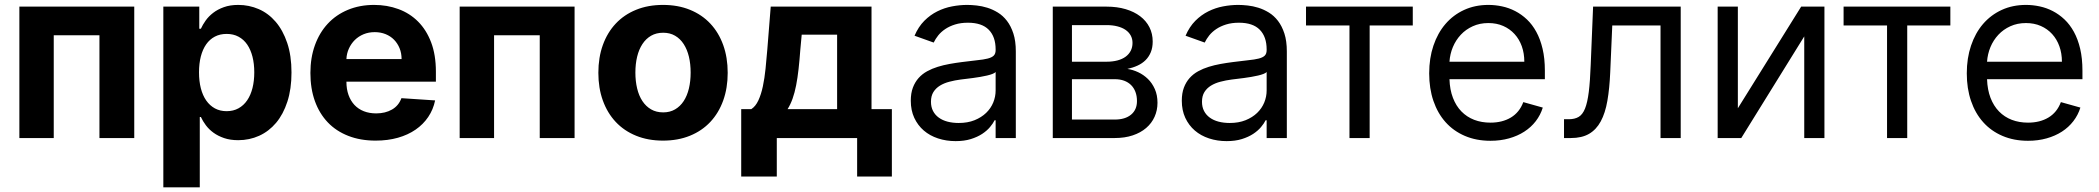

<svg xmlns="http://www.w3.org/2000/svg" viewBox="-20 -573 8715 797"><path d="M60.4 -545.5H537.3V0H392.8V-426.5H203.1V0H60.4Z M658 -545.5H807.2V-453.8H813.9Q821.4 -470.5 833.8 -487.9Q846.2 -505.3 864.9 -519.7Q883.5 -534.1 909.3 -543.3Q935 -552.6 969.1 -552.6Q1013.8 -552.6 1054 -535.2Q1094.1 -517.8 1124.3 -482.6Q1154.5 -447.4 1172.2 -394.9Q1190 -342.3 1190 -272Q1190 -203.5 1172.9 -151.1Q1155.9 -98.7 1126.1 -63.2Q1096.2 -27.7 1055.8 -9.4Q1015.3 8.9 968.8 8.9Q935.7 8.9 910.3 0.2Q884.9 -8.5 866.1 -22.2Q847.3 -35.9 834.5 -53.1Q821.7 -70.3 813.9 -87.4H809.3V204.5H658ZM806.1 -272.7Q806.1 -236.2 813.7 -206.5Q821.4 -176.8 836.1 -155.7Q850.9 -134.6 872.2 -123Q893.5 -111.5 920.8 -111.5Q948.5 -111.5 970 -123.4Q991.5 -135.3 1006 -156.6Q1020.6 -177.9 1028.1 -207.6Q1035.5 -237.2 1035.5 -272.7Q1035.5 -308.2 1028.1 -337.5Q1020.6 -366.8 1006.2 -388Q991.8 -409.1 970.3 -420.6Q948.9 -432.2 920.8 -432.2Q893.1 -432.2 871.8 -421Q850.5 -409.8 835.9 -389Q821.4 -368.3 813.7 -338.8Q806.1 -309.3 806.1 -272.7Z M1539.1 10.7Q1476.2 10.7 1426 -8.9Q1375.7 -28.4 1340.7 -65Q1305.8 -101.6 1287.1 -153.4Q1268.5 -205.3 1268.5 -270.2Q1268.5 -333.5 1287.3 -385.5Q1306.1 -437.5 1340.6 -474.6Q1375 -511.7 1424 -532.1Q1473 -552.6 1533 -552.6Q1587 -552.6 1633.9 -535.3Q1680.8 -518.1 1715.4 -483.5Q1750 -448.9 1769.7 -397Q1789.4 -345.2 1789.4 -275.6V-234H1418V-233.7Q1418 -203.1 1426.7 -178.8Q1435.4 -154.5 1451.3 -137.4Q1467.3 -120.4 1490.2 -111.3Q1513.1 -102.3 1541.5 -102.3Q1579.5 -102.3 1607.2 -118.3Q1634.9 -134.2 1646.3 -165.5L1786.2 -156.2Q1778.4 -118.3 1757.6 -87.5Q1736.9 -56.8 1705.3 -35Q1673.7 -13.1 1631.7 -1.2Q1589.8 10.7 1539.1 10.7ZM1647 -327.8Q1647 -352.3 1638.7 -372.7Q1630.3 -393.1 1615.8 -408Q1601.2 -422.9 1580.6 -431.3Q1560 -439.6 1535.5 -439.6Q1510.3 -439.6 1489.3 -430.9Q1468.4 -422.2 1452.9 -407Q1437.5 -391.7 1428.3 -371.4Q1419 -351.2 1418 -327.8Z M1888.1 -545.5H2365.1V0H2220.5V-426.5H2030.9V0H1888.1Z M2732.2 10.7Q2670.1 10.7 2620.4 -9.6Q2570.7 -29.8 2535.9 -66.9Q2501.1 -104 2482.4 -155.9Q2463.8 -207.7 2463.8 -270.6Q2463.8 -334.2 2482.4 -386Q2501.1 -437.9 2535.9 -475Q2570.7 -512.1 2620.4 -532.3Q2670.1 -552.6 2732.2 -552.6Q2794.4 -552.6 2844.1 -532.3Q2893.8 -512.1 2928.6 -475Q2963.4 -437.9 2982.1 -386Q3000.7 -334.2 3000.7 -270.6Q3000.7 -207.7 2982.1 -155.9Q2963.4 -104 2928.6 -66.9Q2893.8 -29.8 2844.1 -9.6Q2794.4 10.7 2732.2 10.7ZM2733 -106.5Q2761 -106.5 2782.3 -119Q2803.6 -131.4 2818 -153.4Q2832.4 -175.4 2839.7 -205.8Q2846.9 -236.2 2846.9 -271.7Q2846.9 -307.5 2839.7 -337.7Q2832.4 -367.9 2818 -390.1Q2803.6 -412.3 2782.3 -424.7Q2761 -437.1 2733 -437.1Q2704.2 -437.1 2682.7 -424.7Q2661.2 -412.3 2646.7 -390.1Q2632.1 -367.9 2624.8 -337.7Q2617.5 -307.5 2617.5 -271.7Q2617.5 -236.2 2624.8 -205.8Q2632.1 -175.4 2646.7 -153.4Q2661.2 -131.4 2682.7 -119Q2704.2 -106.5 2733 -106.5Z M3056.8 -120H3098.7Q3116.5 -131.4 3128 -156.2Q3139.6 -181.1 3146.7 -214.7Q3153.8 -248.2 3157.8 -287.6Q3161.9 -327.1 3165.1 -367.2L3179.3 -545.5H3597.7V-120H3682.2V159.8H3538V0H3204.5V159.8H3056.8ZM3454.9 -120V-429H3307.9L3302.2 -367.2Q3299 -323.5 3294.9 -286.6Q3290.8 -249.6 3284.8 -218.9Q3278.8 -188.2 3270.1 -163.7Q3261.4 -139.2 3249.3 -120Z M3946.7 12.8Q3908 12.8 3873.9 1.6Q3839.8 -9.6 3814.8 -31.1Q3789.8 -52.6 3775.2 -83.8Q3760.7 -115.1 3760.7 -154.8Q3760.7 -186.1 3769.4 -209.2Q3778.1 -232.2 3793.1 -249.1Q3808.2 -266 3828.7 -277.2Q3849.1 -288.4 3872.5 -295.6Q3896 -302.9 3921.5 -307.5Q3947.1 -312.1 3972.3 -315.3Q4009.6 -320.3 4036.2 -323Q4062.9 -325.6 4079.9 -329.9Q4096.9 -334.2 4104.9 -342Q4112.9 -349.8 4112.9 -365.1V-367.9Q4112.9 -420.5 4084.3 -449.6Q4055.8 -478.7 3997.9 -478.7Q3968 -478.7 3944.6 -471.4Q3921.2 -464.1 3903.8 -452.4Q3886.4 -440.7 3874.6 -426Q3862.9 -411.2 3855.8 -396.3L3776.3 -424.7Q3792.3 -462 3816.9 -486.7Q3841.6 -511.4 3870.9 -525.9Q3900.2 -540.5 3932.2 -546.5Q3964.1 -552.6 3995 -552.6Q4012.4 -552.6 4034.1 -550.2Q4055.8 -547.9 4078.1 -541Q4100.5 -534.1 4122 -521Q4143.5 -507.8 4160 -486.3Q4176.5 -464.8 4186.6 -433.8Q4196.7 -402.7 4196.7 -359.4V0H4112.9V-73.9H4108.7Q4102.3 -60.7 4089.5 -45.5Q4076.7 -30.2 4057 -17.2Q4037.3 -4.3 4009.9 4.3Q3982.6 12.8 3946.7 12.8ZM3959.5 -62.5Q3996.8 -62.5 4025.4 -74Q4054 -85.6 4073.5 -104.4Q4093 -123.2 4103 -147.5Q4112.9 -171.9 4112.9 -197.4V-274.1Q4109.4 -269.9 4099.8 -266.2Q4090.2 -262.4 4077.1 -259.4Q4063.9 -256.4 4048.5 -253.7Q4033 -251.1 4018.1 -249.1Q4003.2 -247.2 3990.1 -245.6Q3976.9 -244 3968 -242.9Q3943.5 -239.7 3921.2 -233.8Q3898.8 -228 3881.7 -217.5Q3864.7 -207 3854.6 -190.9Q3844.5 -174.7 3844.5 -150.6Q3844.5 -128.9 3853 -112.4Q3861.5 -95.9 3877 -84.7Q3892.4 -73.5 3913.5 -68Q3934.7 -62.5 3959.5 -62.5Z M4350.1 -545.5H4573.2Q4617.2 -545.5 4652.5 -535Q4687.9 -524.5 4712.9 -505.5Q4737.9 -486.5 4751.4 -459.9Q4764.9 -433.2 4764.9 -400.6Q4764.9 -375.7 4757.1 -356.5Q4749.3 -337.4 4735.4 -323.5Q4721.6 -309.7 4702.2 -300.8Q4682.9 -291.9 4659.8 -286.9Q4682.2 -283.7 4704.5 -273.3Q4726.9 -262.8 4744.9 -245.4Q4762.8 -228 4773.8 -203.1Q4784.8 -178.3 4784.8 -146.3Q4784.8 -115.1 4772.7 -88.2Q4760.7 -61.4 4737.7 -41.7Q4714.8 -22 4681.8 -11Q4648.8 0 4607.2 0H4350.1ZM4607.2 -76.7Q4650.6 -76.7 4675.1 -97.1Q4699.6 -117.5 4699.6 -153.4Q4699.6 -174.7 4693.2 -191.6Q4686.8 -208.5 4674.9 -220.2Q4663 -231.9 4646 -238.1Q4628.9 -244.3 4607.2 -244.3H4429.7V-76.7ZM4573.2 -316.8Q4598.4 -316.8 4618.4 -322.1Q4638.5 -327.4 4652.3 -337.5Q4666.2 -347.7 4673.7 -362.2Q4681.1 -376.8 4681.1 -394.9Q4681.1 -411.9 4673.7 -425.6Q4666.2 -439.3 4652.3 -448.9Q4638.5 -458.5 4618.4 -463.6Q4598.4 -468.8 4573.2 -468.8H4429.7V-316.8Z M5071.7 12.8Q5033 12.8 4998.9 1.6Q4964.8 -9.6 4939.8 -31.1Q4914.8 -52.6 4900.2 -83.8Q4885.7 -115.1 4885.7 -154.8Q4885.7 -186.1 4894.4 -209.2Q4903.1 -232.2 4918.1 -249.1Q4933.2 -266 4953.7 -277.2Q4974.1 -288.4 4997.5 -295.6Q5021 -302.9 5046.5 -307.5Q5072.1 -312.1 5097.3 -315.3Q5134.6 -320.3 5161.2 -323Q5187.9 -325.6 5204.9 -329.9Q5221.9 -334.2 5229.9 -342Q5237.9 -349.8 5237.9 -365.1V-367.9Q5237.9 -420.5 5209.3 -449.6Q5180.8 -478.7 5122.9 -478.7Q5093 -478.7 5069.6 -471.4Q5046.2 -464.1 5028.8 -452.4Q5011.4 -440.7 4999.6 -426Q4987.9 -411.2 4980.8 -396.3L4901.3 -424.7Q4917.3 -462 4941.9 -486.7Q4966.6 -511.4 4995.9 -525.9Q5025.2 -540.5 5057.2 -546.5Q5089.1 -552.6 5120 -552.6Q5137.4 -552.6 5159.1 -550.2Q5180.8 -547.9 5203.1 -541Q5225.5 -534.1 5247 -521Q5268.5 -507.8 5285 -486.3Q5301.5 -464.8 5311.6 -433.8Q5321.7 -402.7 5321.7 -359.4V0H5237.9V-73.9H5233.7Q5227.3 -60.7 5214.5 -45.5Q5201.7 -30.2 5182 -17.2Q5162.3 -4.3 5134.9 4.3Q5107.6 12.8 5071.7 12.8ZM5084.5 -62.5Q5121.8 -62.5 5150.4 -74Q5179 -85.6 5198.5 -104.4Q5218 -123.2 5228 -147.5Q5237.9 -171.9 5237.9 -197.4V-274.1Q5234.4 -269.9 5224.8 -266.2Q5215.2 -262.4 5202.1 -259.4Q5188.9 -256.4 5173.5 -253.7Q5158 -251.1 5143.1 -249.1Q5128.2 -247.2 5115.1 -245.6Q5101.9 -244 5093 -242.9Q5068.5 -239.7 5046.2 -233.8Q5023.8 -228 5006.7 -217.5Q4989.7 -207 4979.6 -190.9Q4969.5 -174.7 4969.5 -150.6Q4969.5 -128.9 4978 -112.4Q4986.5 -95.9 5002 -84.7Q5017.4 -73.5 5038.5 -68Q5059.7 -62.5 5084.5 -62.5Z M5401.3 -545.5H5844.5V-467.3H5665.5V0H5581.7V-467.3H5401.3Z M6166.9 11.4Q6108 11.4 6060.7 -8.9Q6013.5 -29.1 5980.6 -65.9Q5947.8 -102.6 5930.2 -154.1Q5912.6 -205.6 5912.6 -268.5Q5912.6 -331.3 5930.2 -383.5Q5947.8 -435.7 5980.1 -473.4Q6012.4 -511 6057.7 -531.8Q6103 -552.6 6158.4 -552.6Q6186.8 -552.6 6215.2 -546.5Q6243.6 -540.5 6269.7 -527Q6295.8 -513.5 6318.2 -492.4Q6340.6 -471.2 6357.2 -440.9Q6373.9 -410.5 6383.3 -370.6Q6392.8 -330.6 6392.8 -279.8V-244.3H5996.8Q5998.2 -200.6 6011.2 -166.9Q6024.1 -133.2 6046.5 -110.3Q6068.9 -87.4 6099.4 -75.6Q6130 -63.9 6166.9 -63.9Q6216.3 -63.9 6251.8 -85.2Q6287.3 -106.5 6303.3 -149.1L6384.2 -126.4Q6374.6 -95.5 6355.1 -70.1Q6335.6 -44.7 6307.5 -26.6Q6279.5 -8.5 6244 1.4Q6208.5 11.4 6166.9 11.4ZM6307.5 -316.8Q6307.5 -351.6 6297.1 -380.9Q6286.6 -410.2 6267 -431.6Q6247.5 -453.1 6220 -465.2Q6192.5 -477.3 6158.4 -477.3Q6122.5 -477.3 6093.6 -464.1Q6064.6 -451 6043.9 -428.8Q6023.1 -406.6 6011 -377.7Q5998.9 -348.7 5996.8 -316.8Z M6472.3 -78.1H6492.2Q6516.7 -78.1 6533 -87.7Q6549.4 -97.3 6559.5 -122.3Q6569.6 -147.4 6575.1 -191.4Q6580.6 -235.4 6583.1 -304L6593 -545.5H6956.7V0H6872.9V-467.3H6672.6L6664.1 -272.7Q6661.2 -205.6 6652.3 -154.7Q6643.5 -103.7 6624.8 -69.2Q6606.2 -34.8 6576.2 -17.4Q6546.2 0 6500.7 0H6472.3Z M7456.7 -545.5H7553.3V0H7469.5V-421.9L7208.1 0H7110.1V-545.5H7193.9V-123.6Z M7632.8 -545.5H8076V-467.3H7897V0H7813.2V-467.3H7632.8Z M8398.4 11.4Q8339.5 11.4 8292.3 -8.9Q8245 -29.1 8212.2 -65.9Q8179.3 -102.6 8161.8 -154.1Q8144.2 -205.6 8144.2 -268.5Q8144.2 -331.3 8161.8 -383.5Q8179.3 -435.7 8211.6 -473.4Q8244 -511 8289.2 -531.8Q8334.5 -552.6 8389.9 -552.6Q8418.3 -552.6 8446.7 -546.5Q8475.1 -540.5 8501.2 -527Q8527.3 -513.5 8549.7 -492.4Q8572.1 -471.2 8588.8 -440.9Q8605.5 -410.5 8614.9 -370.6Q8624.3 -330.6 8624.3 -279.8V-244.3H8228.3Q8229.8 -200.6 8242.7 -166.9Q8255.7 -133.2 8278.1 -110.3Q8300.4 -87.4 8331 -75.6Q8361.5 -63.9 8398.4 -63.9Q8447.8 -63.9 8483.3 -85.2Q8518.8 -106.5 8534.8 -149.1L8615.8 -126.4Q8606.2 -95.5 8586.6 -70.1Q8567.1 -44.7 8539.1 -26.6Q8511 -8.5 8475.5 1.4Q8440 11.4 8398.4 11.4ZM8539.1 -316.8Q8539.1 -351.6 8528.6 -380.9Q8518.1 -410.2 8498.6 -431.6Q8479 -453.1 8451.5 -465.2Q8424 -477.3 8389.9 -477.3Q8354 -477.3 8325.1 -464.1Q8296.2 -451 8275.4 -428.8Q8254.6 -406.6 8242.5 -377.7Q8230.5 -348.7 8228.3 -316.8Z"/></svg>

Font: Fast_Sans
Style: Regular
Weight: 400
Designer: Rasmus Andersson
Foundry: rsms
Version: Version 3.018;git-588b23468